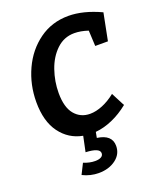

<svg xmlns="http://www.w3.org/2000/svg" viewBox="-173 -820 974 1179"><g transform="rotate(-20 314.5 -230.5)"><path d="M201 -291Q201 -197 239.5 -151Q278 -105 340 -105Q379 -105 422.5 -123Q466 -141 507 -174L553 -85Q501 -43 445 -18.5Q389 6 334 11L327 48Q422 61 422 134Q422 188 377 221.5Q332 255 266 255Q211 255 161 230L195 162Q233 178 270 178Q294 178 308.5 170Q323 162 323 146Q323 111 232 107L253 7Q163 -10 108 -84.5Q53 -159 53 -285Q53 -398 98.5 -497Q144 -596 227 -656Q310 -716 418 -716Q515 -716 629 -663L594 -486H511L506 -588Q458 -604 416 -604Q349 -604 300 -557.5Q251 -511 226 -438.5Q201 -366 201 -291Z"/></g></svg>

Font: Bitter Pro
Style: Bold Italic
Weight: 700
Italic angle: -9°
Designer: Sol Matas, and Bitter project Authors
Foundry: Sol Matas
Version: Version 1.010